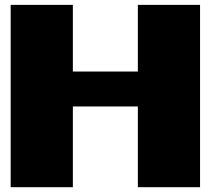

<svg xmlns="http://www.w3.org/2000/svg" viewBox="-20 -779 881 799"><path d="M24.4 -758.8Q88.9 -758.8 283.2 -758.8Q283.2 -568.4 283.2 0Q218.8 0 24.4 0Q24.4 -189.5 24.4 -758.8ZM553.7 -758.8Q618.2 -758.8 812.5 -758.8Q812.5 -569.3 812.5 0Q748 0 553.7 0Q553.7 -189.5 553.7 -758.8ZM283.2 -481.4Q350.6 -481.4 553.7 -481.4Q553.7 -445.3 553.7 -335.9Q486.3 -335.9 283.2 -335.9Q283.2 -372.1 283.2 -481.4Z"/></svg>

Font: Star Wars
Style: Regular
Weight: 400
Version: Version 1.0